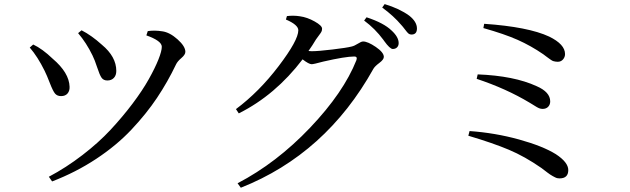

<svg xmlns="http://www.w3.org/2000/svg" viewBox="-20 -839 3030 923"><path d="M424.8 -572.3Q395.5 -632.8 355.5 -679.7L372.1 -693.4Q419.9 -668.9 469.7 -624Q539.1 -566.4 539.1 -498Q539.1 -476.6 527.3 -464.4Q515.6 -452.1 496.1 -452.1Q477.5 -452.1 468.3 -465.3Q459 -478.5 447.3 -514.6Q435.5 -550.8 424.8 -572.3ZM826.2 -529.3Q786.1 -445.3 734.9 -368.7Q683.6 -292 611.8 -215.8Q540 -139.6 442.4 -75.2Q344.7 -10.7 230.5 33.2L214.8 10.7Q297.9 -33.2 376 -93.3Q454.1 -153.3 511.7 -215.3Q569.3 -277.3 617.2 -340.8Q665 -404.3 695.3 -458.5Q725.6 -512.7 741.7 -553.2Q757.8 -593.8 757.8 -614.3Q757.8 -642.6 683.6 -668.9L690.4 -689.5Q722.7 -694.3 759.8 -688.5Q795.9 -683.6 833.5 -649.9Q871.1 -616.2 871.1 -589.8Q871.1 -576.2 852.1 -560.1Q833 -543.9 826.2 -529.3ZM194.3 -499Q161.1 -566.4 123 -610.4L139.6 -625Q183.6 -604.5 233.4 -556.6Q312.5 -489.3 314.5 -421.9Q315.4 -402.3 304.7 -389.6Q293.9 -377 273.4 -377Q254.9 -377 244.6 -389.2Q234.4 -401.4 219.7 -439.5Q205.1 -477.5 194.3 -499Z M1354.5 -745.1 1359.4 -761.7Q1391.6 -765.6 1421.9 -760.7Q1457 -755.9 1492.7 -735.8Q1528.3 -715.8 1528.3 -701.2Q1528.3 -692.4 1524.9 -686Q1521.5 -679.7 1513.2 -668.9Q1504.9 -658.2 1499 -649.4Q1482.4 -621.1 1462.9 -593.8Q1468.8 -592.8 1478.5 -592.8Q1509.8 -592.8 1578.6 -601.1Q1647.5 -609.4 1669.9 -615.2Q1683.6 -618.2 1700.2 -628.9Q1716.8 -639.6 1725.6 -639.6Q1748 -639.6 1786.6 -613.3Q1825.2 -586.9 1825.2 -565.4Q1825.2 -552.7 1803.7 -536.6Q1782.2 -520.5 1775.4 -508.8Q1546.9 -98.6 1137.7 63.5L1122.1 42Q1309.6 -55.7 1470.7 -225.1Q1631.8 -394.5 1693.4 -549.8Q1699.2 -567.4 1683.6 -567.4Q1640.6 -567.4 1534.2 -543Q1487.3 -530.3 1478.5 -530.3Q1464.8 -530.3 1434.6 -553.7Q1303.7 -381.8 1127.9 -293.9L1114.3 -314.5Q1225.6 -397.5 1319.8 -521.5Q1414.1 -645.5 1414.1 -693.4Q1414.1 -719.7 1354.5 -745.1ZM1730.5 -740.2 1742.2 -755.9Q1825.2 -728.5 1862.3 -692.4Q1896.5 -661.1 1896.5 -631.8Q1896.5 -619.1 1888.7 -611.3Q1880.9 -603.5 1868.2 -603.5Q1854.5 -603.5 1827.1 -641.6Q1824.2 -646.5 1822.3 -648.4Q1783.2 -701.2 1730.5 -740.2ZM1817.4 -802.7 1829.1 -819.3Q1900.4 -797.9 1947.3 -763.7Q1984.4 -734.4 1984.4 -702.1Q1984.4 -672.9 1958 -672.9Q1950.2 -672.9 1944.3 -677.2Q1938.5 -681.6 1926.8 -697.3Q1915 -712.9 1909.2 -718.8Q1872.1 -762.7 1817.4 -802.7Z M2620.1 -663.1Q2696.3 -626 2696.3 -579.1Q2696.3 -564.5 2686.5 -553.2Q2676.8 -542 2661.1 -542Q2655.3 -542 2649.4 -543Q2643.6 -543.9 2639.2 -545.4Q2634.8 -546.9 2628.4 -551.3Q2622.1 -555.7 2618.7 -558.1Q2615.2 -560.5 2606 -567.4Q2596.7 -574.2 2591.8 -578.1Q2532.2 -619.1 2468.3 -647.5Q2404.3 -675.8 2303.7 -704.1L2307.6 -724.6Q2519.5 -710 2620.1 -663.1ZM2271.5 -460 2276.4 -481.4Q2451.2 -474.6 2559.6 -424.8Q2625 -396.5 2625 -351.6Q2625 -335.9 2615.2 -325.7Q2605.5 -315.4 2587.9 -315.4Q2584 -315.4 2579.6 -316.4Q2575.2 -317.4 2571.3 -318.8Q2567.4 -320.3 2561.5 -323.7Q2555.7 -327.1 2551.8 -329.6Q2547.9 -332 2539.1 -337.4Q2530.3 -342.8 2525.4 -345.7Q2413.1 -413.1 2271.5 -460ZM2231.4 -186.5 2237.3 -209Q2360.4 -200.2 2475.1 -168.5Q2589.8 -136.7 2652.3 -97.7Q2711.9 -58.6 2711.9 -21.5Q2711.9 18.6 2669.9 18.6Q2665 18.6 2659.7 17.6Q2654.3 16.6 2647.9 13.2Q2641.6 9.8 2636.7 7.3Q2631.8 4.9 2624 -0.5Q2616.2 -5.9 2611.8 -9.3Q2607.4 -12.7 2597.7 -20Q2587.9 -27.3 2583 -31.2Q2502.9 -86.9 2426.3 -119.1Q2349.6 -151.4 2231.4 -186.5Z"/></svg>

Font: GenYoMin TW TTF Medium
Style: Regular
Weight: 500
Version: Version 1.300